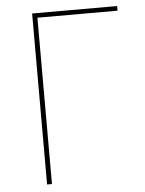

<svg xmlns="http://www.w3.org/2000/svg" viewBox="-51 -742 590 783"><g transform="rotate(-5 244.0 -350.0)"><path d="M110 0H130V-681H458V-700H110Z"/></g></svg>

Font: Fixel Text Thin
Style: Regular
Weight: 100
Width: 4
Designer: AlfaBravo + MacPaw
Foundry: Kyrylo Tkachov, Marchela Mozhyna, Serhii Makarenko, Maria Weinstein, Zakhar Kryvoshyya
Version: Version 1.211